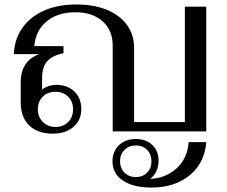

<svg xmlns="http://www.w3.org/2000/svg" viewBox="-20 -590 1018 862"><path d="M73 -131V-222Q73 -269 94.5 -301Q116 -333 157 -347H42Q45 -415 81 -465.5Q117 -516 179 -543Q241 -570 323 -570Q401 -570 459.5 -546Q518 -522 550 -478Q582 -434 582 -375V-42H810V-560H906V0H486V-385Q486 -454 440.5 -494.5Q395 -535 318 -535Q239 -535 189.5 -494Q140 -453 134 -383H265V-351Q215 -341 192 -315Q169 -289 169 -241V-187Q178 -196 196 -202.5Q214 -209 233 -209Q283 -209 314 -179Q345 -149 345 -100Q345 -51 310 -20.5Q275 10 217 10Q149 10 111 -27Q73 -64 73 -131ZM308 -99Q308 -134 286 -156Q264 -178 229 -178Q194 -178 172 -156Q150 -134 150 -99Q150 -65 172.5 -42.5Q195 -20 229 -20Q264 -20 286 -42Q308 -64 308 -99ZM485 134Q485 90 514 62Q543 34 590 34Q636 34 664 61Q692 88 692 132Q692 157 682 178.5Q672 200 654 213Q721 211 771 167.5Q821 124 827 48H906Q899 141 832 196.5Q765 252 660 252Q578 252 531.5 220.5Q485 189 485 134ZM660 134Q660 103 640.5 83Q621 63 590 63Q559 63 539 83Q519 103 519 134Q519 165 539 185Q559 205 590 205Q621 205 640.5 185Q660 165 660 134Z"/></svg>

Font: Fahkwang
Style: Regular
Weight: 400
Version: Version 1.000; ttfautohint (v1.6)